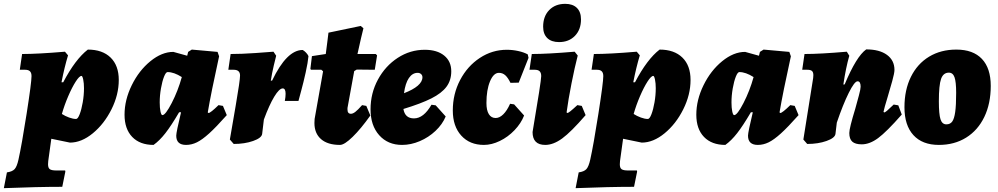

<svg xmlns="http://www.w3.org/2000/svg" viewBox="-65 -742 5193 999"><path d="M31 89Q48 13 73.5 -150Q99 -313 99 -346Q99 -363 91 -371Q83 -379 66 -379H38L50 -461Q131 -461 273 -473L289 -454Q270 -391 255 -314H264Q327 -434 392 -484Q468 -484 510.5 -442.5Q553 -401 553 -326Q553 -249 515 -173Q477 -97 418 -48.5Q359 0 299 0L202 -20L186 96Q185 102 185 113Q185 132 194.5 138.5Q204 145 228 145H274L275 151L259 230Q130 230 -45 237L-29 155Q-1 151 11 138Q23 125 31 89ZM257 -149Q274 -138 294.5 -130.5Q315 -123 331 -123Q340 -123 349.5 -147.5Q359 -172 365.5 -209.5Q372 -247 372 -283Q372 -309 368 -328Q364 -347 359 -347Q348 -347 329 -317.5Q310 -288 290 -241.5Q270 -195 257 -149Z M1072 -195 1095 -191 1115 -143Q1059 -80 1023 -47.5Q987 -15 959.5 -1.5Q932 12 903 12Q852 12 852 -36Q852 -54 877 -158H867Q826 -88 795.5 -49Q765 -10 734 12Q663 12 623 -29.5Q583 -71 583 -145Q583 -222 620.5 -298.5Q658 -375 717.5 -423.5Q777 -472 837 -472L909 -452L914 -472L933 -484L1067 -472L1075 -449Q1033 -258 1016 -157L1020 -154Q1030 -154 1072 -195ZM881 -341Q840 -367 807 -367Q798 -367 788.5 -343Q779 -319 772.5 -282Q766 -245 766 -209Q766 -181 770 -162Q774 -143 780 -143Q796 -143 828.5 -206Q861 -269 881 -341Z M1184 -349Q1184 -379 1151 -379H1123L1135 -461Q1191 -461 1263.5 -466Q1336 -471 1358 -473L1372 -452Q1369 -441 1359.5 -401Q1350 -361 1344 -322L1351 -323Q1427 -482 1510 -482Q1519 -477 1527.5 -468Q1536 -459 1540 -450Q1537 -417 1525.5 -365Q1514 -313 1502.5 -271Q1491 -229 1488 -217H1417Q1421 -238 1421 -254Q1421 -282 1406 -282Q1388 -282 1362 -239Q1336 -196 1308 -120L1299 -45Q1296 -24 1252 -8.5Q1208 7 1151 7L1131 -16Q1139 -62 1161.5 -193Q1184 -324 1184 -349Z M1862 -141Q1813 -72 1770 -30Q1727 12 1704 12Q1640 12 1605.5 -18Q1571 -48 1571 -102Q1571 -116 1572 -123L1616 -371L1607 -379H1553L1550 -384L1558 -450L1630 -461Q1635 -500 1639 -531Q1643 -562 1644 -572L1812 -607L1826 -595Q1823 -584 1813.5 -543.5Q1804 -503 1795 -461H1890L1897 -454L1885 -379L1791 -380L1778 -372L1743 -180V-172Q1743 -150 1761 -150Q1771 -150 1784 -160Q1797 -170 1819 -195L1841 -191Z M2034 -175Q2042 -126 2089 -126Q2139 -126 2180 -197L2202 -194L2254 -136Q2237 -95 2201 -61Q2165 -27 2119 -7.5Q2073 12 2027 12Q1953 12 1908 -38.5Q1863 -89 1863 -173Q1863 -257 1901.5 -328Q1940 -399 2004.5 -441Q2069 -483 2145 -483Q2209 -483 2246 -453Q2283 -423 2283 -371Q2283 -324 2258 -290.5Q2233 -257 2179.5 -230Q2126 -203 2034 -175ZM2037 -257Q2084 -275 2108.5 -296Q2133 -317 2133 -340Q2133 -350 2126 -356.5Q2119 -363 2108 -363Q2081 -363 2062.5 -336Q2044 -309 2037 -257Z M2466 -206Q2466 -168 2478.5 -148Q2491 -128 2514 -128Q2534 -128 2553.5 -147Q2573 -166 2589 -202L2610 -199L2662 -141Q2646 -100 2612 -64.5Q2578 -29 2535.5 -8.5Q2493 12 2453 12Q2379 12 2335 -36.5Q2291 -85 2291 -167Q2291 -253 2329 -325.5Q2367 -398 2431.5 -440.5Q2496 -483 2572 -483Q2602 -483 2631.5 -476.5Q2661 -470 2681 -459L2685 -441L2634 -312L2591 -311Q2578 -338 2564 -350.5Q2550 -363 2531 -363Q2503 -363 2484.5 -318.5Q2466 -274 2466 -206Z M2939 -195 2962 -191 2982 -143Q2906 -55 2860 -21.5Q2814 12 2772 12Q2706 12 2706 -55Q2751 -321 2751 -346Q2751 -363 2743 -371Q2735 -379 2718 -379H2690L2702 -461Q2783 -461 2925 -473L2941 -453Q2925 -391 2908.5 -307.5Q2892 -224 2883 -157L2887 -154Q2891 -154 2902.5 -163Q2914 -172 2939 -195ZM2761 -603Q2761 -657 2792.5 -689.5Q2824 -722 2876 -722Q2915 -722 2936.5 -701Q2958 -680 2958 -641Q2958 -588 2926.5 -555.5Q2895 -523 2844 -523Q2804 -523 2782.5 -544Q2761 -565 2761 -603Z M3006 89Q3023 13 3048.5 -150Q3074 -313 3074 -346Q3074 -363 3066 -371Q3058 -379 3041 -379H3013L3025 -461Q3106 -461 3248 -473L3264 -454Q3245 -391 3230 -314H3239Q3302 -434 3367 -484Q3443 -484 3485.5 -442.5Q3528 -401 3528 -326Q3528 -249 3490 -173Q3452 -97 3393 -48.5Q3334 0 3274 0L3177 -20L3161 96Q3160 102 3160 113Q3160 132 3169.5 138.5Q3179 145 3203 145H3249L3250 151L3234 230Q3105 230 2930 237L2946 155Q2974 151 2986 138Q2998 125 3006 89ZM3232 -149Q3249 -138 3269.5 -130.5Q3290 -123 3306 -123Q3315 -123 3324.5 -147.5Q3334 -172 3340.5 -209.5Q3347 -247 3347 -283Q3347 -309 3343 -328Q3339 -347 3334 -347Q3323 -347 3304 -317.5Q3285 -288 3265 -241.5Q3245 -195 3232 -149Z M4047 -195 4070 -191 4090 -143Q4034 -80 3998 -47.5Q3962 -15 3934.5 -1.5Q3907 12 3878 12Q3827 12 3827 -36Q3827 -54 3852 -158H3842Q3801 -88 3770.5 -49Q3740 -10 3709 12Q3638 12 3598 -29.5Q3558 -71 3558 -145Q3558 -222 3595.5 -298.5Q3633 -375 3692.5 -423.5Q3752 -472 3812 -472L3884 -452L3889 -472L3908 -484L4042 -472L4050 -449Q4008 -258 3991 -157L3995 -154Q4005 -154 4047 -195ZM3856 -341Q3815 -367 3782 -367Q3773 -367 3763.5 -343Q3754 -319 3747.5 -282Q3741 -245 3741 -209Q3741 -181 3745 -162Q3749 -143 3755 -143Q3771 -143 3803.5 -206Q3836 -269 3856 -341Z M4627 -146Q4548 -56 4504 -23.5Q4460 9 4419 9Q4385 9 4369.5 -5Q4354 -19 4354 -50Q4354 -75 4385 -176Q4395 -212 4404 -245.5Q4413 -279 4413 -291Q4413 -319 4397 -319Q4381 -319 4351 -258.5Q4321 -198 4289 -104L4282 -45Q4279 -24 4235.5 -8.5Q4192 7 4135 7L4115 -16L4166 -336Q4167 -342 4167 -351Q4167 -366 4160 -372.5Q4153 -379 4136 -379H4109L4121 -461Q4202 -461 4341 -473L4354 -452Q4336 -389 4323 -302L4330 -303Q4391 -449 4442 -485Q4511 -485 4550 -456.5Q4589 -428 4589 -378Q4589 -362 4577.5 -320.5Q4566 -279 4554 -239Q4535 -177 4532 -160L4535 -157Q4540 -157 4550 -165.5Q4560 -174 4585 -198L4609 -194Z M4641 -184Q4641 -274 4674.5 -342Q4708 -410 4769 -447Q4830 -484 4911 -484Q4998 -484 5044 -435.5Q5090 -387 5090 -295Q5090 -203 5056.5 -133.5Q5023 -64 4962 -26Q4901 12 4820 12Q4734 12 4687.5 -39Q4641 -90 4641 -184ZM4910 -259Q4910 -316 4901.5 -340Q4893 -364 4872 -364Q4843 -364 4831.5 -331.5Q4820 -299 4820 -215Q4820 -148 4828.5 -121.5Q4837 -95 4859 -95Q4879 -95 4889.5 -109.5Q4900 -124 4905 -159Q4910 -194 4910 -259Z"/></svg>

Font: Alegreya Black
Style: Italic
Weight: 900
Italic angle: -7°
Designer: Juan Pablo del Peral
Foundry: Huerta Tipografica
Version: Version 2.007; ttfautohint (v1.6)